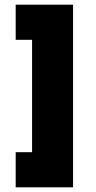

<svg xmlns="http://www.w3.org/2000/svg" viewBox="-20 -760 411 820"><path d="M47 40V-110H117V-590H47V-740H292V40Z"/></svg>

Font: Raleway Thin Black
Style: Regular
Weight: 900
Version: Version 4.026